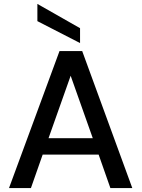

<svg xmlns="http://www.w3.org/2000/svg" viewBox="-20 -961 723 981"><path d="M26 0 284 -700H400L656 0H544L484 -171H198L138 0ZM228 -255H454L341 -574ZM389 -741 171 -853V-941L389 -817Z"/></svg>

Font: DeepMind Sans Medium
Style: Regular
Weight: 500
Designer: Jonny Pinhorn / Modifications: Colophon Foundry
Foundry: Colophon Foundry
Version: Version 1.002; ttfautohint (v1.8.2)